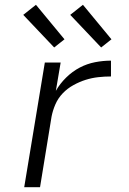

<svg xmlns="http://www.w3.org/2000/svg" viewBox="-20 -781 540 801"><path d="M81 0 167 -520H233L213 -402Q230 -432 256 -457.5Q282 -483 312.5 -499Q343 -515 376.5 -521.5Q410 -528 443 -528V-462Q416 -462 389.5 -459Q363 -456 337.5 -448Q312 -440 286.5 -426Q261 -412 241.5 -391.5Q222 -371 211 -345.5Q200 -320 195 -294L147 0ZM402 -583 273 -719 326 -761 445 -617ZM206 -583 77 -719 130 -761 249 -617Z"/></svg>

Font: Iosevka Aile Light
Style: Italic
Weight: 300
Italic angle: -9°
Designer: Belleve Invis
Foundry: Belleve Invis
Version: Version 31.1.0; ttfautohint (v1.8.4)